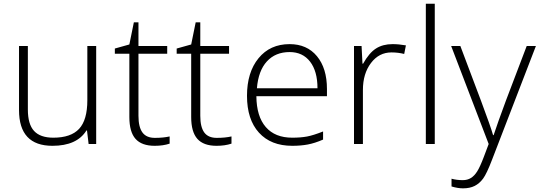

<svg xmlns="http://www.w3.org/2000/svg" viewBox="-20 -780 2923 1040"><path d="M130.9 -530.8V-187Q130.9 -106.9 164.6 -70.6Q198.2 -34.2 269 -34.2Q363.8 -34.2 408.4 -82Q453.1 -129.9 453.1 -237.8V-530.8H501V0H460L451.2 -73.2H448.2Q396.5 9.8 264.2 9.8Q83 9.8 83 -184.1V-530.8Z M818.8 -33.2Q864.7 -33.2 898.9 -41V-2Q863.8 9.8 817.9 9.8Q747.6 9.8 714.1 -27.8Q680.7 -65.4 680.7 -146V-488.8H602.1V-517.1L680.7 -539.1L705.1 -659.2H730V-530.8H885.7V-488.8H730V-152.8Q730 -91.8 751.5 -62.5Q772.9 -33.2 818.8 -33.2Z M1153.8 -33.2Q1199.7 -33.2 1233.9 -41V-2Q1198.7 9.8 1152.8 9.8Q1082.5 9.8 1049.1 -27.8Q1015.6 -65.4 1015.6 -146V-488.8H937V-517.1L1015.6 -539.1L1040 -659.2H1064.9V-530.8H1220.7V-488.8H1064.9V-152.8Q1064.9 -91.8 1086.4 -62.5Q1107.9 -33.2 1153.8 -33.2Z M1563 9.8Q1447.3 9.8 1382.6 -61.5Q1317.9 -132.8 1317.9 -261.2Q1317.9 -388.2 1380.4 -464.6Q1442.9 -541 1548.8 -541Q1642.6 -541 1696.8 -475.6Q1751 -410.2 1751 -297.9V-258.8H1368.7Q1369.6 -149.4 1419.7 -91.8Q1469.7 -34.2 1563 -34.2Q1608.4 -34.2 1642.8 -40.5Q1677.2 -46.9 1730 -67.9V-23.9Q1685.1 -4.4 1647 2.7Q1608.9 9.8 1563 9.8ZM1548.8 -498Q1472.2 -498 1425.8 -447.5Q1379.4 -397 1371.6 -301.8H1699.7Q1699.7 -394 1659.7 -446Q1619.6 -498 1548.8 -498Z M2106.4 -541Q2140.1 -541 2178.7 -534.2L2169.4 -487.8Q2136.2 -496.1 2100.6 -496.1Q2032.7 -496.1 1989.3 -438.5Q1945.8 -380.9 1945.8 -293V0H1897.5V-530.8H1938.5L1943.4 -435.1H1946.8Q1979.5 -493.7 2016.6 -517.3Q2053.7 -541 2106.4 -541Z M2335 0H2286.6V-759.8H2335Z M2423.8 -530.8H2473.6L2585.9 -232.9Q2637.2 -95.7 2650.9 -47.9H2653.8Q2674.3 -110.8 2720.7 -235.8L2833 -530.8H2882.8L2645 85.9Q2616.2 161.1 2596.7 187.5Q2577.1 213.9 2551 227.1Q2524.9 240.2 2487.8 240.2Q2460 240.2 2425.8 230V188Q2454.1 195.8 2486.8 195.8Q2511.7 195.8 2530.8 184.1Q2549.8 172.4 2565.2 147.7Q2580.6 123 2600.8 69.6Q2621.1 16.1 2627 0Z"/></svg>

Font: Zoram GWebM Light
Style: Regular
Weight: 300
Foundry: Ascender Corporation
Version: Version 1.000